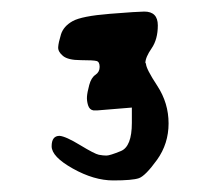

<svg xmlns="http://www.w3.org/2000/svg" viewBox="-20 -771 382 332"><path d="M208 -558.6V-585L148.4 -580.1H141.6Q134.8 -581.1 132.3 -588.9Q129.9 -596.7 130.4 -604Q130.9 -611.3 134.3 -624Q137.7 -636.7 145 -641.6Q152.3 -646.5 152.3 -655.3Q152.3 -664.1 147 -665.5Q141.6 -667 119.6 -667Q97.7 -667 88.9 -674.3Q80.1 -681.6 80.6 -689.5Q81.1 -697.3 85.4 -711.4Q89.8 -725.6 105.5 -734.4Q121.1 -743.2 169.9 -747.1Q218.8 -751 229.5 -751Q252.9 -751 252.9 -727.1Q252.9 -703.1 242.2 -687.5Q231.4 -671.9 231.4 -662.1L232.4 -661.1Q232.4 -652.3 252 -622.6Q271.5 -592.8 271.5 -557.6Q271.5 -522.5 251.5 -494.6Q231.4 -466.8 220.2 -462.9Q209 -459 175.8 -459Q142.6 -459 106 -479.5Q69.3 -500 69.3 -518.1Q69.3 -536.1 83 -536.1Q93.8 -535.2 118.7 -520Q143.6 -504.9 150.9 -503.4Q158.2 -502 164.1 -502Q169.9 -502 189 -509.8Q208 -517.6 208 -558.6Z"/></svg>

Font: Drukaatie burti
Style: Light
Weight: 300
Version: Version 0.14